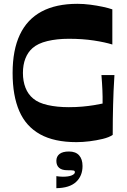

<svg xmlns="http://www.w3.org/2000/svg" viewBox="-20 -732 664 1005"><path d="M380 12Q264 12 190 -29Q116 -70 81 -150.5Q46 -231 46 -350Q46 -470 84 -550.5Q122 -631 197.5 -671.5Q273 -712 385 -712Q418 -712 452.5 -707.5Q487 -703 517.5 -696.5Q548 -690 568 -683V-499Q530 -511 471 -520Q412 -529 340 -529Q278 -529 228 -517Q178 -505 150 -480Q126 -459 113 -426Q100 -393 100 -350Q100 -307 113.5 -272.5Q127 -238 154 -216Q181 -193 230 -182Q279 -171 340 -171Q378 -171 411 -174Q444 -177 471.5 -181.5Q499 -186 517 -190Q517 -209 517 -226Q517 -243 516 -260.5Q515 -278 514 -297Q513 -316 511 -339H579Q576 -294 574.5 -256Q573 -218 572 -182Q571 -146 570.5 -108.5Q570 -71 570 -26Q551 -13 518 -5Q485 3 449 7.5Q413 12 380 12ZM275 253V190Q281 191 290.5 192Q300 193 309 193Q339 193 355.5 186Q372 179 372 169Q372 162 364.5 160.5Q357 159 332 159Q304 159 289.5 146.5Q275 134 275 110Q275 87 291.5 74Q308 61 341 61Q376 61 394 81Q412 101 412 137Q412 189 378 220.5Q344 252 275 253Z"/></svg>

Font: Ojuju
Style: Bold
Weight: 700
Designer: Chisaokwu Joboson, Mirko Velimirovic
Foundry: Udi Foundry
Version: Version 1.000